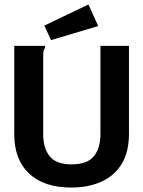

<svg xmlns="http://www.w3.org/2000/svg" viewBox="-20 -829 640 862"><path d="M300 13Q177 13 110.5 -50Q44 -113 44 -226V-623H182V-613Q177 -607 175.5 -600Q174 -593 174 -576V-225Q174 -163 203.5 -127Q233 -91 301 -91Q372 -91 401.5 -127.5Q431 -164 431 -228V-623H559V-229Q559 -146 526 -92.5Q493 -39 434.5 -13Q376 13 300 13ZM209 -649 179 -714 377 -809 421 -712Z"/></svg>

Font: Inconsolata Expanded ExtraBold
Style: Regular
Weight: 800
Width: 7
Monospace: yes
Designer: Raph Levien, Cyreal, Brenton Simpson
Foundry: Raph Levien, Cyreal, Google
Version: Version 3.001; ttfautohint (v1.8.2.53-6de2)